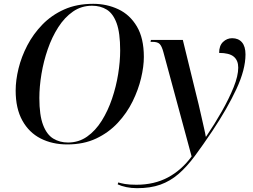

<svg xmlns="http://www.w3.org/2000/svg" viewBox="-20 -745 1324 1005"><path d="M332 11Q254 11 193 -20Q132 -51 97 -114Q62 -177 62 -271Q62 -325 77 -386.5Q92 -448 123 -507.5Q154 -567 202 -616.5Q250 -666 316 -695.5Q382 -725 468 -725Q539 -725 599.5 -696.5Q660 -668 696.5 -606.5Q733 -545 733 -447Q733 -397 718.5 -336Q704 -275 674 -214Q644 -153 596.5 -102Q549 -51 483.5 -20Q418 11 332 11ZM336 1Q392 1 436 -30Q480 -61 512.5 -113Q545 -165 566.5 -228.5Q588 -292 598.5 -357.5Q609 -423 609 -481Q609 -573 590.5 -623.5Q572 -674 539 -694.5Q506 -715 462 -715Q406 -715 362 -684.5Q318 -654 285 -602.5Q252 -551 230 -487.5Q208 -424 197 -357.5Q186 -291 186 -232Q186 -142 205.5 -91Q225 -40 259 -19.5Q293 1 336 1ZM697 240Q668 240 641.5 234.5Q615 229 596 220L599 210Q612 214 634 218Q656 222 694 222Q787 222 858.5 184Q930 146 983 74L835 -473Q827 -503 816 -514.5Q805 -526 778 -526H768L770 -536H937L1007 -250Q1012 -231 1019.5 -199.5Q1027 -168 1034.5 -134Q1042 -100 1048.5 -72Q1055 -44 1057 -30H1059Q1103 -95 1141 -162Q1179 -229 1203 -288.5Q1227 -348 1227 -391Q1227 -429 1203.5 -448.5Q1180 -468 1127 -468Q1127 -506 1147.5 -525.5Q1168 -545 1195 -545Q1228 -545 1246.5 -523.5Q1265 -502 1265 -460Q1265 -381 1217.5 -279Q1170 -177 1092 -60Q1041 16 999 72.5Q957 129 914 166Q871 203 819.5 221.5Q768 240 697 240Z"/></svg>

Font: Noto Serif Display Medium
Style: Italic
Weight: 500
Italic angle: -12°
Designer: Monotype Design Team
Foundry: Monotype Imaging Inc.
Version: Version 2.009